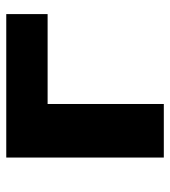

<svg xmlns="http://www.w3.org/2000/svg" viewBox="15 -558 543 613"><g transform="rotate(-90 286.5 -251.5)"><path d="M90 0V-503H548V-371H261V0Z"/></g></svg>

Font: Nunito Sans 7pt SemiExpanded ExtraBold
Style: Regular
Weight: 800
Width: 6
Designer: Vernon Adams
Foundry: Vernon Adams
Version: Version 3.101;gftools[0.9.27]